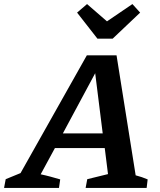

<svg xmlns="http://www.w3.org/2000/svg" viewBox="-72 -924 785 944"><path d="M595 -62Q626 -54 654 -42L649 0H349L357 -43L459 -68L443 -196H198L128 -67Q152 -62 176 -55.5Q200 -49 224 -42L218 0H-52L-44 -43L29 -73L355 -652H501ZM237 -268H433L396 -564ZM407 -734 307 -862 356 -904 454 -819 579 -904 617 -862 482 -734Z"/></svg>

Font: Piazzolla SC SemiBold
Style: Italic
Weight: 600
Italic angle: -11.3°
Designer: Juan Pablo del Peral
Foundry: Huerta Tipografica
Version: Version 1.330